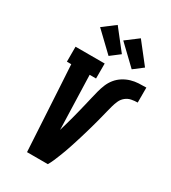

<svg xmlns="http://www.w3.org/2000/svg" viewBox="-233 -1105 1085 1221"><g transform="rotate(30 309.5 -494.5)"><path d="M167 0 139 -490 131 -625H99V-735H313V-625H266L278 -245Q278 -241 278 -236.5Q278 -232 278 -227Q286 -255 294 -282Q302 -309 309 -336.5Q316 -364 323 -391.5Q330 -419 336.5 -446.5Q343 -474 349.5 -501.5Q356 -529 363 -556.5Q370 -584 381 -611Q392 -638 410.5 -661Q429 -684 454.5 -700Q480 -716 507.5 -724Q535 -732 563 -733.5Q591 -735 619 -735V-625Q597 -625 574 -620.5Q551 -616 532.5 -601Q514 -586 504.5 -564.5Q495 -543 489 -521Q483 -499 477.5 -477Q472 -455 466.5 -433Q461 -411 455 -389Q449 -367 443 -345Q437 -323 430.5 -301.5Q424 -280 417.5 -258Q411 -236 404 -214.5Q397 -193 390 -171Q383 -149 375 -127.5Q367 -106 358.5 -84.5Q350 -63 341 -42Q332 -21 320 0ZM480 -789 342 -921 432 -989 548 -841ZM310 -789 172 -921 262 -989 378 -841Z"/></g></svg>

Font: Iosevka Slab XBdEx
Style: Italic
Weight: 800
Width: 7
Italic angle: -9°
Monospace: yes
Designer: Belleve Invis
Foundry: Belleve Invis
Version: Version 11.1.1; ttfautohint (v1.8.3)